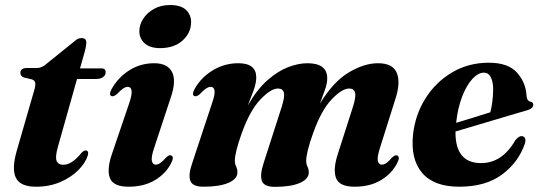

<svg xmlns="http://www.w3.org/2000/svg" viewBox="-20 -712 2094 744"><path d="M103 -404.5 73 -411.5Q59 -416.5 59 -430Q59 -448.5 85 -448.5H124Q143.5 -448.5 163 -467L268.5 -552Q280.5 -564.5 296.5 -564.5Q314.5 -564.5 314.5 -546.5Q314.5 -535.5 309 -514L290 -447H373.5Q389.5 -447 389.5 -433Q389.5 -420.5 379.5 -413.2Q369.5 -406 352.5 -406H278.5L204.5 -143.5Q193 -103 199.5 -88.2Q206 -73.5 225.5 -73.5Q257.5 -73.5 293 -116.5Q303.5 -129 311.5 -129Q325 -128.5 320.5 -110.5Q311.5 -81 283.8 -53Q256 -25 214 -6.8Q172 11.5 119.5 11.5Q59 11.5 41.8 -22.5Q24.5 -56.5 45 -128L112 -360Q118.5 -382 116.5 -391.5Q114.5 -401 103 -404.5Z M600 -525.5Q561 -525.5 540.2 -544.5Q519.5 -563.5 520 -591.5Q520 -616.5 535 -639.5Q550 -662.5 576.5 -677.5Q603 -692.5 638.5 -692.5Q682 -692.5 701.5 -673Q721 -653.5 720.5 -625.5Q720 -584.5 687.5 -555Q655 -525.5 600 -525.5ZM578 -141Q565 -102.5 568.5 -88.2Q572 -74 583.5 -74Q591.5 -74 600.5 -80Q609.5 -86 623 -101Q630.5 -108 635 -109.8Q639.5 -111.5 643.5 -109.5Q656 -104 643 -79.5Q622.5 -39 580.2 -13.8Q538 11.5 478.5 11.5Q419.5 11.5 406.2 -21.2Q393 -54 413.5 -114.5L480.5 -311.5Q492.5 -347 489.8 -361.2Q487 -375.5 475.5 -375.5Q467.5 -375.5 458 -369.5Q448.5 -363.5 432.5 -347Q420 -336.5 412 -339.5Q400.5 -344.5 412.5 -367Q437.5 -412 481 -439.5Q524.5 -467 577.5 -467Q629 -467 646.5 -433.2Q664 -399.5 642 -335Z M1001.5 -80 1070.5 -294.5Q1084 -335.5 1080.2 -352.2Q1076.5 -369 1057 -369Q1029.5 -369 989 -326.5Q948.5 -284 917 -196.5Q903 -157.5 896.5 -131Q890 -104.5 890 -89.5Q890 -76.5 895 -66.8Q900 -57 900 -44Q900 -18.5 865.2 -3.5Q830.5 11.5 768.5 11.5Q726 11.5 717.5 -11.5Q709 -34.5 725 -80.5L802 -313Q814 -347.5 811.2 -361.5Q808.5 -375.5 797 -375.5Q789 -375.5 779.2 -369.5Q769.5 -363.5 754 -347Q741.5 -336.5 733.5 -339.5Q722 -344.5 734 -367Q759 -412 804.5 -439.5Q850 -467 903.5 -467Q973 -467 973 -412Q973 -390 962.8 -362Q952.5 -334 940.5 -303.5Q975.5 -365 1016 -400.8Q1056.5 -436.5 1096.5 -451.8Q1136.5 -467 1171.5 -467Q1248.5 -467 1248 -407.5Q1248 -389 1239.2 -364Q1230.5 -339 1219.5 -310Q1271 -395 1331 -431Q1391 -467 1445 -467Q1502.5 -467 1517.8 -429Q1533 -391 1511.5 -326.5L1453 -141Q1440.5 -102 1444.2 -88Q1448 -74 1459 -74Q1467.5 -74 1476.5 -79.8Q1485.5 -85.5 1498.5 -101Q1506.5 -108 1510.8 -109.5Q1515 -111 1519 -109.5Q1532 -104 1518.5 -79Q1498 -39 1456 -13.8Q1414 11.5 1354 11.5Q1295.5 11.5 1282.5 -21.2Q1269.5 -54 1288.5 -113.5L1346.5 -294.5Q1360 -335.5 1356 -352.2Q1352 -369 1333 -369Q1305 -369 1264.8 -326.5Q1224.5 -284 1193.5 -196.5Q1179.5 -158 1173 -131Q1166.5 -104 1166.5 -89Q1166.5 -76 1171.5 -66.2Q1176.5 -56.5 1176.5 -43.5Q1176.5 -18.5 1142 -3.2Q1107.5 12 1045 12Q1003 12 994.8 -11Q986.5 -34 1001.5 -80Z M2014 -155.5Q1989 -83 1925.5 -35.8Q1862 11.5 1759.5 11.5Q1661.5 11.5 1616 -41.8Q1570.5 -95 1580.5 -190.5Q1589 -268 1629 -331.2Q1669 -394.5 1732.5 -431.8Q1796 -469 1874 -469Q1948.5 -469 1983 -431Q2017.5 -393 2020.5 -340Q2021.5 -321 2035.5 -318Q2046.5 -316 2046.5 -306.5Q2046.5 -300 2041.2 -294.2Q2036 -288.5 2022 -284.5Q2006 -280 1974 -270.5Q1942 -261 1901.8 -249Q1861.5 -237 1820.5 -224.8Q1779.5 -212.5 1745 -202.5Q1743.5 -80 1844 -80Q1926 -80 1976.5 -168Q1990.5 -185.5 2002.5 -184.5Q2010 -184 2014 -177Q2018 -170 2014 -155.5ZM1855.5 -430.5Q1833 -430.5 1810.5 -406.2Q1788 -382 1771 -338.2Q1754 -294.5 1747.5 -236Q1781 -246 1817.2 -257.2Q1853.5 -268.5 1880 -277Q1884.5 -293.5 1887.5 -315.8Q1890.5 -338 1891 -365.5Q1891 -395 1881.8 -412.8Q1872.5 -430.5 1855.5 -430.5Z"/></svg>

Font: Fraunces 72pt S000
Style: Bold Italic
Weight: 700
Italic angle: -16°
Version: Version 1.000; ttfautohint (v1.8.3)